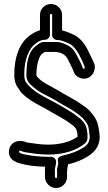

<svg xmlns="http://www.w3.org/2000/svg" viewBox="-20 -828 545 965"><path d="M267 39V61C267 64 265 67 262 67C259 67 256 64 256 61V38V35C254 18 262 2 262 -14V-15C262 -30 248 -40 237 -40H221C180 -40 134 -45 99 -53C82 -57 74 -61 76 -68C76 -68 75 -73 89 -68L101 -64C102 -64 104 -63 105 -63C138 -58 179 -51 221 -51C296 -51 363 -70 408 -108C415 -114 420 -124 420 -138C420 -161 418 -194 399 -215L389 -226C385 -231 377 -236 373 -239L358 -251C346 -260 330 -270 316 -278L293 -292C269 -306 239 -322 210 -337C174 -356 144 -376 122 -400L109 -417C103 -429 102 -440 102 -457C102 -528 125 -585 160 -610C174 -620 188 -628 202 -628H206C221 -628 231 -642 231 -653V-753C231 -755 233 -758 236 -758C239 -758 242 -755 242 -753V-652C242 -637 256 -627 267 -627C288 -627 306 -618 327 -609C345 -602 365 -577 377 -555L394 -520C397 -515 398 -510 402 -501L406 -491C408 -484 400 -478 396 -486L392 -497C389 -505 386 -511 384 -515L366 -550C358 -566 345 -588 322 -599C307 -607 286 -617 263 -617H202C181 -617 169 -603 166 -601C119 -572 113 -502 113 -457C109 -420 134 -402 144 -394C176 -363 215 -349 244 -332C254 -326 263 -322 272 -316L297 -301C322 -288 344 -275 363 -261C368 -257 376 -251 381 -248L396 -234C410 -218 420 -207 424 -190L427 -174C428 -168 428 -163 429 -158L431 -140C430 -103 409 -90 373 -72C352 -61 321 -52 291 -45C281 -43 265 -33 272 -13C272 -13 273 -11 273 -9C272 -1 271 5 270 9C268 15 265 21 267 39ZM236 -808C206 -808 181 -784 181 -753V-676C161 -671 142 -658 130 -650C76 -611 52 -537 52 -458C50 -435 56 -407 68 -390L82 -370C82 -369 82 -368 83 -367C113 -334 150 -313 188 -293C214 -280 239 -263 268 -248L292 -234C305 -227 317 -219 328 -211L344 -199C347 -197 349 -196 352 -193L361 -182C364 -178 370 -161 370 -141C337 -117 285 -101 221 -101C186 -101 150 -107 115 -112L105 -116C77 -125 40 -119 28 -84C24 -71 23 -57 28 -45C37 -22 59 -14 73 -9C111 3 158 9 207 10C206 19 205 26 206 39V61C206 91 231 117 262 117C293 117 317 91 317 61V37C317 23 320 10 322 -2C347 -8 372 -16 396 -28C431 -46 481 -74 481 -141V-143L479 -164C478 -171 477 -177 476 -183L472 -202C464 -233 447 -252 433 -268C433 -269 432 -270 431 -271L413 -287C407 -292 400 -295 394 -300C371 -318 346 -331 321 -345L298 -358C289 -363 280 -369 269 -375C236 -395 198 -411 179 -430C165 -444 163 -444 163 -455C163 -502 177 -549 192 -558C197 -561 202 -565 205 -567H261C291 -563 309 -554 322 -528L340 -492C342 -488 342 -488 346 -479L350 -468C355 -454 366 -443 380 -437C413 -423 442 -443 452 -467C457 -480 459 -497 453 -510L448 -521C445 -528 441 -536 438 -542L421 -577C408 -604 383 -640 347 -655C334 -661 315 -670 292 -675V-753C292 -784 266 -808 236 -808Z"/></svg>

Font: Blanket
Style: Outline
Weight: 400
Foundry: Cannot Into Space Fonts
Version: Version 0.9